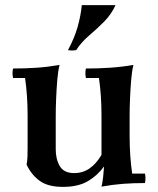

<svg xmlns="http://www.w3.org/2000/svg" viewBox="-20 -716 619 751"><path d="M377 -110 387 -65Q362 -30 324 -7.5Q286 15 226 15Q168 15 135.5 -8.5Q103 -32 84 -72Q87 -87 87.5 -104.5Q88 -122 88 -137V-264Q88 -343 78 -411H31Q27 -430 31 -448Q78 -448 122.5 -451Q167 -454 213 -462Q207 -439 204 -402.5Q201 -366 199.5 -328.5Q198 -291 198 -264V-132Q198 -93 214 -66Q230 -39 270 -39Q304 -39 330 -57Q356 -75 377 -110ZM547 -37Q551 -19 547 0Q502 0 461.5 3Q421 6 377 14Q381 -2 383.5 -24.5Q386 -47 387 -65L377 -110V-264Q377 -343 367 -411H316Q312 -430 316 -448Q363 -448 409 -451Q455 -454 502 -462Q496 -439 493 -402.5Q490 -366 488.5 -328.5Q487 -291 487 -264V-184Q487 -105 497 -37ZM432 -696Q415 -659 386.5 -630.5Q358 -602 328 -576.5Q298 -551 278 -520Q262 -517 246 -520Q272 -569 284 -612Q296 -655 300 -696Z"/></svg>

Font: Poltawski Nowy Medium
Style: Regular
Weight: 500
Version: Version 1.001;gftools[0.9.25]